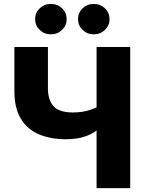

<svg xmlns="http://www.w3.org/2000/svg" viewBox="-20 -970 746 990"><path d="M319.8 -252Q240.7 -252 180.9 -277.3Q121.1 -302.7 87.6 -357.4Q54.2 -412.1 54.2 -500V-727.5H227.1V-515.1Q227.1 -455.1 255.9 -422.6Q284.7 -390.1 355.5 -390.1Q406.7 -390.1 447 -404.1Q487.3 -418 514.2 -436.5V-326.7Q469.2 -284.2 423.8 -268.1Q378.4 -252 319.8 -252ZM478 0V-727.5H651.4V0ZM463.4 -793Q429.7 -793 406 -815.9Q382.3 -838.9 382.3 -871.6Q382.3 -904.3 406 -927Q429.7 -949.7 463.4 -949.7Q497.6 -949.7 521.2 -927Q544.9 -904.3 544.9 -871.6Q544.9 -838.9 521.2 -815.9Q497.6 -793 463.4 -793ZM242.2 -793Q208 -793 184.6 -815.9Q161.1 -838.9 161.1 -871.6Q161.1 -904.3 184.8 -927Q208.5 -949.7 242.2 -949.7Q276.4 -949.7 300 -927Q323.7 -904.3 323.7 -871.6Q323.7 -838.9 300 -815.9Q276.4 -793 242.2 -793Z"/></svg>

Font: Inter 18pt ExtraBold
Style: Regular
Weight: 800
Designer: Rasmus Andersson
Foundry: rsms
Version: Version 4.001;git-66647c0bb